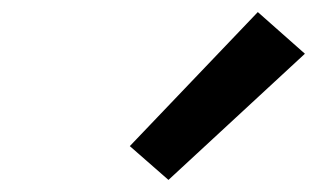

<svg xmlns="http://www.w3.org/2000/svg" viewBox="-20 -832 540 318"><path d="M259 -534 195 -590 407 -812 485 -743Z"/></svg>

Font: Iosevka Curly Slab Semibold
Style: Italic
Weight: 600
Italic angle: -9°
Monospace: yes
Designer: Belleve Invis
Foundry: Belleve Invis
Version: Version 22.1.2; ttfautohint (v1.8.4)